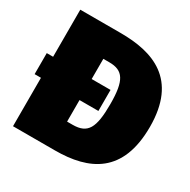

<svg xmlns="http://www.w3.org/2000/svg" viewBox="-157 -847 987 996"><g transform="rotate(30 337.0 -349.0)"><path d="M287 -698H46V-416H8V-290H46V0H297C501 0 663 -74 663 -352C663 -638 481 -698 287 -698ZM310 -161H277V-290H390V-416H277V-537H313C396 -537 426 -493 426 -352C426 -209 400 -161 310 -161Z"/></g></svg>

Font: Fira Sans Ultra
Style: Regular
Weight: 950
Designer: Carrois Corporate & Edenspiekermann AG
Foundry: Carrois Corporate GbR & Edenspiekermann AG
Version: Version 4.203;PS 004.203;hotconv 1.0.88;makeotf.lib2.5.64775